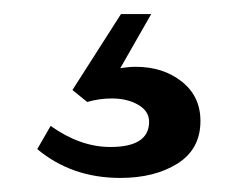

<svg xmlns="http://www.w3.org/2000/svg" viewBox="-20 -43 340 273"><path d="M173 52Q212 52 238.5 73Q265 94 265 129Q265 169 232.5 189.5Q200 210 151 210Q82 210 33 169L52 136Q94 166 137 166Q192 166 192 130Q192 115 176.5 106Q161 97 139 97Q121 97 104 102L83 85L152 -23H195L151 54Q163 52 173 52Z"/></svg>

Font: Questrial
Style: Regular
Weight: 400
Designer: Joe Prince
Foundry: Joe Prince
Version: Version 1.002